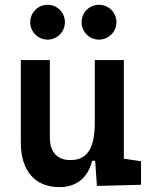

<svg xmlns="http://www.w3.org/2000/svg" viewBox="-20 -767 626 797"><path d="M227.5 9.8C296.4 9.8 345.7 -29.3 362.3 -99.6H375L382.3 4.9L565.4 0V-97.7L494.1 -108.4V-517.6H373.5V-258.8C373.5 -146 338.9 -102.5 271.5 -102.5C218.3 -102.5 187 -135.7 187 -195.3V-517.6H66.4V-175.8C66.4 -57.6 125 9.8 227.5 9.8ZM390.6 -602.5C430.7 -602.5 463.4 -634.8 463.4 -674.8C463.4 -715.3 430.7 -747.1 390.6 -747.1C351.1 -747.1 318.8 -715.3 318.8 -674.8C318.8 -634.8 351.1 -602.5 390.6 -602.5ZM177.7 -602.5C217.3 -602.5 249.5 -634.8 249.5 -674.8C249.5 -715.3 217.3 -747.1 177.7 -747.1C137.7 -747.1 105.5 -715.3 105.5 -674.8C105.5 -634.8 137.7 -602.5 177.7 -602.5Z"/></svg>

Font: Cascadia Code PL SemiBold
Style: Regular
Weight: 600
Monospace: yes
Designer: Aaron Bell
Foundry: Saja Typeworks
Version: Version 2404.023